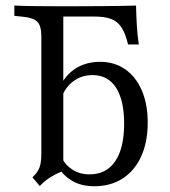

<svg xmlns="http://www.w3.org/2000/svg" viewBox="-20 -643 600 677"><path d="M333.1 -425Q383.9 -425 421.8 -398.4Q459.7 -371.8 480.2 -323.8Q500.8 -275.8 500.8 -210.5Q500.8 -141.9 477.8 -91.5Q454.8 -41.1 412.5 -13.7Q370.2 13.7 312.1 13.7Q266.9 13.7 234.7 -5.2Q202.4 -24.2 188.7 -50.8L199.2 -85.5Q209.7 -61.3 235.5 -44.8Q261.3 -28.2 296 -28.2Q354.8 -28.2 386.3 -74.6Q417.7 -121 417.7 -206.5Q417.7 -289.5 389.1 -333.9Q360.5 -378.2 306.5 -378.2Q266.9 -378.2 237.5 -355.6Q208.1 -333.1 196 -296L186.3 -320.2Q200 -367.7 239.1 -396.4Q278.2 -425 333.1 -425ZM125.8 -206.5V-515.3Q125.8 -551.6 111.7 -566.1Q97.6 -580.6 61.3 -583.9L30.6 -587.1V-623.4Q67.7 -621.8 103.6 -621.4Q139.5 -621 176.6 -621Q213.7 -621 254 -621Q301.6 -621 339.1 -621.4Q376.6 -621.8 406.5 -622.2Q436.3 -622.6 459.7 -623.4Q460.5 -587.1 462.5 -552.8Q464.5 -518.5 469.4 -486.3H431.5Q422.6 -524.2 408.9 -545.6Q395.2 -566.9 372.6 -575.8Q350 -584.7 312.1 -584.7H197.6L203.2 -589.5V-206.5ZM203.2 -40.3Q187.9 -34.7 172.6 -26.6Q157.3 -18.5 144.4 -8.9Q131.5 0.8 120.2 12.9L94.4 -17.7Q106.5 -29 113.3 -40.3Q120.2 -51.6 123 -66.1Q125.8 -80.6 125.8 -102.4V-206.5H203.2V0Z"/></svg>

Font: Playfair 9pt
Style: Regular
Weight: 400
Designer: Claus Eggers Sørensen
Foundry: Claus Eggers Sørensen
Version: Version 2.203